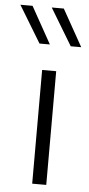

<svg xmlns="http://www.w3.org/2000/svg" viewBox="-85 -804 390 837"><g transform="rotate(5 110.0 -386.0)"><path d="M22.9 -772.5H-30.3L67.4 -611.3H112.8ZM159.7 -772.5H106.9L204.1 -611.3H250ZM88.9 0H150.4V-497.6H88.9Z"/></g></svg>

Font: Estedad Light
Style: Regular
Weight: 300
Designer: Amin Abedi
Version: Version 7.3